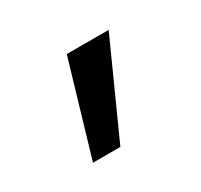

<svg xmlns="http://www.w3.org/2000/svg" viewBox="-57 -832 329 314"><g transform="rotate(-30 108.0 -674.5)"><path d="M94.2 -762.2 42.5 -586.9H94.2L173.3 -762.2Z"/></g></svg>

Font: Roboto Condensed
Style: Regular
Weight: 400
Designer: Google
Version: Version 2.134; 2016